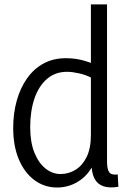

<svg xmlns="http://www.w3.org/2000/svg" viewBox="-20 -845 595 876"><path d="M468.3 -825V-109.1Q468.3 -73.1 478.2 -59.2Q488.2 -45.3 517.2 -49L520.1 7.1Q479.4 14.1 451.9 4.8Q424.4 -4.5 410.9 -30.6Q397.5 -56.7 397.5 -101.6V-146.6H427Q402.8 -66.7 353 -28.1Q303.1 10.5 240.6 10.5Q182.6 10.5 137.2 -23.1Q91.8 -56.7 66 -117.7Q40.2 -178.8 40.2 -261.1Q40.2 -328.4 56.6 -386.5Q72.9 -444.6 103.8 -488Q134.6 -531.4 179.1 -555.5Q223.6 -579.5 280.7 -579.5Q327.3 -579.5 369.5 -566.6Q411.6 -553.6 447.8 -532.5L397.8 -489.9Q371.1 -503.6 340.1 -510.5Q309.2 -517.4 286 -517.4Q232.2 -517.4 194.5 -485.1Q156.9 -452.7 137.3 -395.6Q117.8 -338.5 117.8 -264.7Q117.8 -195.6 137.3 -147.9Q156.8 -100.3 188.2 -75.7Q219.6 -51 256.2 -51Q292.7 -51 324.3 -70.2Q355.9 -89.4 375.3 -128.7Q394.7 -168 394.7 -229.4V-825Z"/></svg>

Font: Yaldevi ExtraLight
Style: Regular
Weight: 200
Designer: Sol Matas, Rajitha Manaperi, Kosala Senevirathne
Foundry: Mooniak
Version: Version 1.100